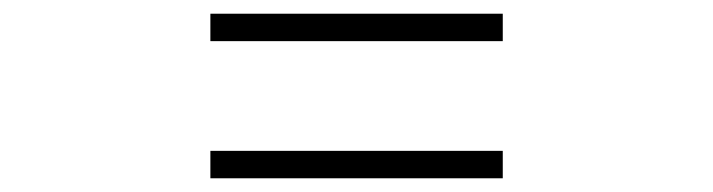

<svg xmlns="http://www.w3.org/2000/svg" viewBox="-20 -520 1040 280"><path d="M713.2 -460H286.8V-500H713.2ZM713.2 -260H286.8V-300H713.2Z"/></svg>

Font: Noto Serif HK ExtraLight
Style: Regular
Weight: 200
Designer: Ryoko NISHIZUKA 西塚涼子 (kana & ideographs); Frank Grießhammer (Latin, Greek & Cyrillic); Wenlong ZHANG 张文龙 (bopomofo); San
Foundry: Adobe
Version: Version 2.002-H1;hotconv 1.1.0;makeotfexe 2.6.0